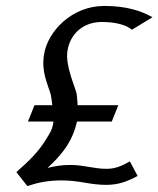

<svg xmlns="http://www.w3.org/2000/svg" viewBox="-20 -610 533 646"><path d="M35 -31 72 16C108 4 142 -3 188 -3C247 -3 283 12 337 12C380 12 409 0 443 -18L417 -67C392 -53 370 -42 339 -42C294 -42 264 -55 216 -55C187 -55 164 -51 140 -45C183 -85 223 -129 239 -201H356L378 -256H241C241 -268 239 -281 238 -294C232 -320 199 -390 207 -439C216 -497 261 -536 322 -536C368 -536 403 -527 424 -510L493 -552C456 -573 406 -590 331 -590C221 -590 140 -504 128 -426C119 -368 139 -332 151 -291C153 -279 155 -266 156 -256H96L74 -201H160C156 -171 146 -160 136 -143C110 -99 75 -66 35 -31Z"/></svg>

Font: Charger Sport
Style: DfExtObl
Weight: 400
Designer: Jasper
Foundry: Cannot Into Space Fonts
Version: Version 1.1